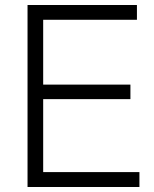

<svg xmlns="http://www.w3.org/2000/svg" viewBox="-20 -747 614 767"><path d="M90 0V-727H527V-668H152.5V-409H501V-351H152.5V-59.5H537V0Z"/></svg>

Font: Spline Sans Light
Style: Regular
Weight: 300
Designer: Eben Sorkin, Mirko Velimirovic
Foundry: Sorkin Type
Version: Version 1.000; ttfautohint (v1.8.3)